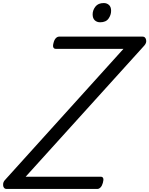

<svg xmlns="http://www.w3.org/2000/svg" viewBox="-77 -1238 978 1258"><path d="M-34 0Q-46 0 -52 -9.5Q-58 -19 -56.5 -33Q-55 -47 -45 -58L732 -918H288Q277 -918 272.5 -927.5Q268 -937 274 -958Q279 -978 289 -988Q299 -998 310 -998H858Q875 -998 880 -978Q885 -958 869 -940L91 -80H584Q595 -80 599 -70.5Q603 -61 597 -40Q592 -21 582 -10.5Q572 0 561 0ZM579 -1092Q558 -1092 544 -1105Q530 -1118 530 -1144Q530 -1171 548 -1194.5Q566 -1218 603 -1218Q623 -1218 637 -1205.5Q651 -1193 651 -1167Q651 -1140 634 -1116Q617 -1092 579 -1092Z"/></svg>

Font: Playwrite US Trad
Style: Regular
Weight: 400
Designer: Veronika Burian, José Scaglione
Foundry: TypeTogether
Version: Version 1.002